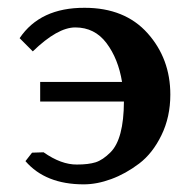

<svg xmlns="http://www.w3.org/2000/svg" viewBox="-20 -465 486 497"><path d="M63 -69.8 92.8 -70.8Q138.7 -38.6 179.2 -39.1Q209 -39.1 227.5 -44.9Q246.1 -50.8 266.1 -70.8Q300.3 -105 300.8 -202.1H84V-252.9H295.9Q286.1 -313 255.6 -353.5Q225.1 -394 174.8 -394Q128.9 -394 64.9 -332L30.8 -366.2Q84 -445.3 199.2 -444.8Q303.2 -444.8 362.1 -378.9Q420.9 -313 420.9 -220.2Q420.9 -162.1 397.9 -115Q375 -67.9 340.1 -41.5Q305.2 -15.1 268.1 -1.5Q231 12.2 196.8 12.2Q97.7 12.2 45.9 -47.9Z"/></svg>

Font: Linux Libertine
Style: Semibold
Weight: 600
Designer: Philipp H. Poll
Foundry: Philipp H. Poll
Version: Version 5.1.2 ; ttfautohint (v0.9)